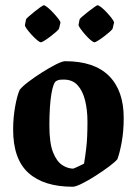

<svg xmlns="http://www.w3.org/2000/svg" viewBox="-20 -700 521 731"><path d="M257 11Q147 11 88.5 -41.5Q30 -94 30 -207Q30 -251 37.5 -293.5Q45 -336 55 -358Q64 -370 87.5 -388Q111 -406 139.5 -424Q168 -442 192.5 -454.5Q217 -467 228 -467Q339 -467 395 -411Q451 -355 451 -251Q451 -201 443.5 -159.5Q436 -118 427 -94Q418 -83 394.5 -65.5Q371 -48 343.5 -30.5Q316 -13 292 -1Q268 11 257 11ZM259 -58Q262 -59 272 -63.5Q282 -68 291 -72.5Q300 -77 300 -77Q304 -100 308.5 -137.5Q313 -175 313 -237Q313 -281 304 -317.5Q295 -354 275.5 -375.5Q256 -397 223 -397Q216 -397 209 -396.5Q202 -396 195 -392Q183 -387 175.5 -341.5Q168 -296 168 -222Q168 -155 182 -120Q196 -85 217 -71.5Q238 -58 259 -58ZM283 -626Q283 -628 292.5 -636.5Q302 -645 315 -655Q328 -665 338.5 -672.5Q349 -680 351 -680Q356 -680 366.5 -671.5Q377 -663 388.5 -650.5Q400 -638 407.5 -627.5Q415 -617 414 -613L409 -592Q408 -588 398.5 -579.5Q389 -571 376.5 -561.5Q364 -552 353.5 -545.5Q343 -539 340 -539Q335 -539 325 -547.5Q315 -556 304.5 -568Q294 -580 286.5 -590.5Q279 -601 279 -605ZM79 -626Q79 -628 88.5 -636.5Q98 -645 110.5 -655Q123 -665 133.5 -672.5Q144 -680 147 -680Q151 -680 161.5 -671.5Q172 -663 183.5 -650.5Q195 -638 203 -627.5Q211 -617 210 -613L205 -592Q204 -588 194.5 -579.5Q185 -571 172.5 -561.5Q160 -552 149.5 -545.5Q139 -539 136 -539Q131 -539 121 -547.5Q111 -556 100 -568Q89 -580 81.5 -590.5Q74 -601 75 -605Z"/></svg>

Font: Grenze Gotisch
Style: Bold
Weight: 700
Designer: Renata Polastri
Foundry: Omnibus-Type
Version: Version 1.001